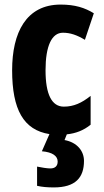

<svg xmlns="http://www.w3.org/2000/svg" viewBox="-20 -645 454 839"><path d="M347 58C347 15 317 -23 262 -33L272 -58C311 -62 345 -75 376 -100V-226C337 -195 302 -179 259 -179C206 -179 179 -233 179 -338C179 -444 206 -502 255 -502C287 -502 316 -492 351 -471L390 -587C351 -611 308 -625 245 -625C94 -625 33 -502 33 -338C33 -166 83 -77 196 -59L163 16C210 20 232 37 232 61C232 82 219 91 200 91C185 91 162 87 142 83V167C164 172 187 174 215 174C310 174 347 131 347 58Z"/></svg>

Font: Noto Sans Malayalam UI ExtraCondensed ExtraBold
Style: Regular
Weight: 800
Width: 2
Designer: Jelle Bosma - Monotype Design Team
Foundry: Monotype Imaging Inc.
Version: Version 2.104